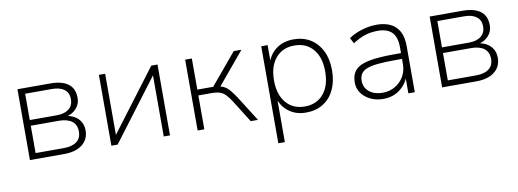

<svg xmlns="http://www.w3.org/2000/svg" viewBox="-56 -808 3506 1300"><g transform="rotate(-10 1697.0 -157.5)"><path d="M95 0V-487H322Q376 -487 412.5 -472.5Q449 -458 467.5 -430Q486 -402 486 -358Q486 -315 456.5 -284Q427 -253 380 -245V-252Q416 -249 443.5 -233.5Q471 -218 486 -192Q501 -166 501 -133Q501 -71 455.5 -35.5Q410 0 330 0ZM141 -40H334Q392 -40 423.5 -63.5Q455 -87 455 -133Q455 -180 423.5 -204Q392 -228 334 -228H141ZM141 -267H326Q380 -267 410 -291Q440 -315 440 -358Q440 -402 410 -425Q380 -448 326 -448H141Z M655 0V-487H698V-47H683L1015 -487H1058V0H1015V-440H1030L698 0Z M1248 0V-487H1294V-273H1403L1582 -487H1635L1443 -257L1425 -271Q1456 -268 1477 -257Q1498 -246 1517.5 -222.5Q1537 -199 1563 -158L1663 0H1613L1519 -150Q1499 -181 1481.5 -199.5Q1464 -218 1442 -225.5Q1420 -233 1385 -233H1294V0Z M1771 180V-487H1815V-367H1810Q1829 -427 1877.5 -461Q1926 -495 1994 -495Q2061 -495 2110.5 -464Q2160 -433 2187.5 -377Q2215 -321 2215 -244Q2215 -168 2188 -111Q2161 -54 2111 -23Q2061 8 1994 8Q1926 8 1878 -26.5Q1830 -61 1811 -120H1816V180ZM1992 -34Q2073 -34 2120.5 -90Q2168 -146 2168 -244Q2168 -341 2121 -397Q2074 -453 1992 -453Q1911 -453 1863.5 -397Q1816 -341 1816 -244Q1816 -146 1863.5 -90Q1911 -34 1992 -34Z M2524 8Q2476 8 2436.5 -11Q2397 -30 2374.5 -62Q2352 -94 2352 -134Q2352 -190 2381.5 -221Q2411 -252 2476.5 -264.5Q2542 -277 2649 -277H2707V-237H2651Q2580 -237 2531.5 -232.5Q2483 -228 2454.5 -217Q2426 -206 2413 -187Q2400 -168 2400 -138Q2400 -91 2435.5 -62.5Q2471 -34 2527 -34Q2575 -34 2613 -56.5Q2651 -79 2673 -117Q2695 -155 2695 -202V-318Q2695 -387 2663 -420Q2631 -453 2565 -453Q2519 -453 2478 -440Q2437 -427 2393 -398L2372 -437Q2399 -455 2431 -468Q2463 -481 2497 -488Q2531 -495 2564 -495Q2620 -495 2659.5 -476Q2699 -457 2720 -418Q2741 -379 2741 -318V0H2697V-117H2703Q2691 -82 2666 -53.5Q2641 -25 2605 -8.5Q2569 8 2524 8Z M2929 0V-487H3156Q3210 -487 3246.5 -472.5Q3283 -458 3301.5 -430Q3320 -402 3320 -358Q3320 -315 3290.5 -284Q3261 -253 3214 -245V-252Q3250 -249 3277.5 -233.5Q3305 -218 3320 -192Q3335 -166 3335 -133Q3335 -71 3289.5 -35.5Q3244 0 3164 0ZM2975 -40H3168Q3226 -40 3257.5 -63.5Q3289 -87 3289 -133Q3289 -180 3257.5 -204Q3226 -228 3168 -228H2975ZM2975 -267H3160Q3214 -267 3244 -291Q3274 -315 3274 -358Q3274 -402 3244 -425Q3214 -448 3160 -448H2975Z"/></g></svg>

Font: Nunito Sans 10pt ExtraLight
Style: Regular
Weight: 250
Designer: Vernon Adams
Foundry: Vernon Adams
Version: Version 3.101;gftools[0.9.27]